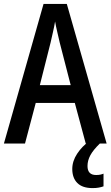

<svg xmlns="http://www.w3.org/2000/svg" viewBox="-20 -735 566 983"><path d="M419 0 363 -208H163L108 0H0L203 -715H322L526 0ZM286 -516Q280 -542 273 -572Q266 -602 262 -625Q258 -600 251 -570Q244 -540 239 -517L184 -299H342ZM428 115Q428 161 472 161Q485 161 494 159Q503 157 510 154V219Q499 223 485.5 225.5Q472 228 454 228Q402 228 376 202Q350 176 350 130Q350 90 375 52Q400 14 438 -13L491 0Q457 33 442.5 60Q428 87 428 115Z"/></svg>

Font: Noto Sans Malayalam Condensed Medium
Style: Regular
Weight: 500
Width: 3
Designer: Jelle Bosma - Monotype Design Team
Foundry: Monotype Imaging Inc.
Version: Version 2.104; ttfautohint (v1.8.4.7-5d5b)